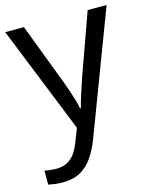

<svg xmlns="http://www.w3.org/2000/svg" viewBox="-116 -613 742 931"><g transform="rotate(-15 255.0 -148.0)"><path d="M1 -536H95L211 -231Q221 -204 229.5 -179Q238 -154 245 -130.5Q252 -107 256 -85H260Q266 -110 279 -150.5Q292 -191 306 -232L415 -536H510L279 74Q260 124 234.5 161.5Q209 199 172.5 219.5Q136 240 84 240Q60 240 42 237.5Q24 235 11 232V162Q22 164 37.5 166Q53 168 70 168Q101 168 123.5 156.5Q146 145 162 123.5Q178 102 189 73L217 2Z"/></g></svg>

Font: uoriya15
Style: Book
Weight: 400
Designer: Jelle Bosma - Monotype Design Team
Foundry: Monotype Imaging Inc.
Version: Version 2.003